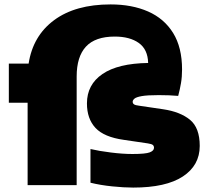

<svg xmlns="http://www.w3.org/2000/svg" viewBox="-20 -838 946 869"><path d="M20 -373V-550H109.5Q129 -676 225.2 -747Q321.5 -818 480.5 -818Q577.5 -818 650.2 -786Q723 -754 763.5 -688.8Q804 -623.5 804 -523.5Q804 -490 799.2 -462Q794.5 -434 786.5 -404Q748 -407.5 698.5 -407.5Q646.5 -407.5 621.5 -403Q596.5 -398.5 588.5 -391.5Q580.5 -384.5 580.5 -377.5Q580.5 -370 586.5 -365.8Q592.5 -361.5 610 -359.5L718.5 -343.5Q796 -332 840 -295.8Q884 -259.5 884 -177.5Q884 -89.5 807.5 -39.2Q731 11 583 11Q541 11 487.5 5.5Q434 0 389.5 -11V-163.5Q427.5 -154.5 481.5 -147.8Q535.5 -141 579.5 -141Q639 -141 658 -148.5Q677 -156 677 -169Q677 -177.5 671.5 -182Q666 -186.5 649 -189L540.5 -205Q451 -217.5 412.2 -259Q373.5 -300.5 373.5 -370Q373.5 -455 443.8 -503Q514 -551 650.5 -553Q649 -614.5 608.2 -643.5Q567.5 -672.5 499.5 -672.5Q411 -672.5 369 -627Q327 -581.5 327 -492V0H105V-373Z"/></svg>

Font: Encode Sans SemiExpanded SemiExpanded Black
Style: Regular
Weight: 900
Width: 6
Designer: Multiple Designers
Foundry: Impallari Type
Version: Version 3.000; ttfautohint (v1.8.3) -l 8 -r 50 -G 200 -x 14 